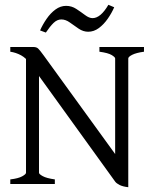

<svg xmlns="http://www.w3.org/2000/svg" viewBox="-20 -760 637 793"><path d="M574.7 -546.4Q542.5 -542 526.1 -533.7Q509.8 -525.4 509.8 -518.6V-14.2L455.6 -31.7V-518.6Q455.6 -523.9 441.2 -532.7Q426.8 -541.5 390.6 -546.4V-565.9H574.7ZM509.8 13.2Q487.3 10.7 474.4 4.2Q461.4 -2.4 456.1 -9.3L106.4 -494.1Q88.4 -520 67.1 -531.5Q45.9 -543 22.5 -546.4V-565.9H117.7Q130.4 -565.9 137.2 -559.8Q144 -553.7 160.6 -530.8L456.5 -122.6Q462.9 -113.8 475.6 -97.2Q488.3 -80.6 499 -67.1Q509.8 -53.7 509.8 -53.7ZM22.5 0V-19Q55.7 -22.9 71.5 -31.7Q87.4 -40.5 87.4 -46.4V-537.1L141.1 -548.3V-46.4Q141.1 -41 156.5 -32.5Q171.9 -23.9 206.5 -19V0ZM451.7 -730Q441.4 -706.1 425 -682.6Q408.7 -659.2 388.2 -644Q367.7 -628.9 344.2 -628.9Q323.7 -628.9 304.9 -641.6Q286.1 -654.3 268.6 -667Q251 -679.7 233.4 -679.7Q215.8 -679.7 200.9 -665Q186 -650.4 169.4 -625.5L145.5 -634.3Q156.2 -658.7 172.4 -682.1Q188.5 -705.6 209 -720.7Q229.5 -735.8 252.9 -735.8Q275.9 -735.8 295.2 -723.1Q314.5 -710.4 331.3 -697.8Q348.1 -685.1 362.3 -685.1Q395.5 -685.1 427.7 -740.2Z"/></svg>

Font: Dai Banna SIL Light
Style: Regular
Weight: 300
Designer: Victor Gaultney
Foundry: SIL International
Version: Version 4.000